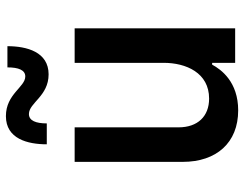

<svg xmlns="http://www.w3.org/2000/svg" viewBox="-106 -690 807 634"><g transform="rotate(-90 297.0 -373.5)"><path d="M368 -616C442 -616 461 -688 461 -752H391C391 -715 382 -693 361 -693C326 -693 303 -757 230 -757C155 -757 137 -685 137 -622H206C206 -658 215 -681 237 -681C274 -681 296 -616 368 -616ZM249 10C343 10 384 -46 400 -76H406V0H520V-530H406V-236C406 -162 373 -86 288 -86C229 -86 193 -124 193 -187V-530H79V-173C79 -62 142 10 249 10Z"/></g></svg>

Font: Be Vietnam Pro Medium
Style: Regular
Weight: 500
Designer: Lam Bao, Tony Le, Vietanh Nguyen
Foundry: Yellow Type Foundry
Version: Version 1.002